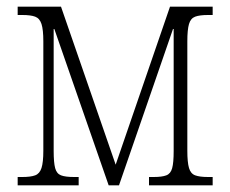

<svg xmlns="http://www.w3.org/2000/svg" viewBox="-20 -556 691 576"><path d="M33 0V-25H47Q72 -25 85.5 -30Q99 -35 104.5 -52Q110 -69 110 -104V-432Q110 -467 104.5 -484Q99 -501 85.5 -506Q72 -511 47 -511H33V-536H163L327 -62L490 -536H618V-511H604Q579 -511 565.5 -506Q552 -501 547 -484Q542 -467 542 -432V-104Q542 -69 547 -52Q552 -35 565.5 -30Q579 -25 604 -25H618V0H427V-25H441Q466 -25 479 -30Q492 -35 496.5 -51.5Q501 -68 501 -103V-469H499L337 0H306L143 -469H141V-103Q141 -68 145.5 -51.5Q150 -35 163 -30Q176 -25 202 -25H216V0Z"/></svg>

Font: Noto Serif Condensed ExtraLight
Style: Regular
Weight: 200
Width: 3
Designer: Monotype Design Team
Foundry: Monotype Imaging Inc.
Version: Version 2.013; ttfautohint (v1.8.4.7-5d5b)